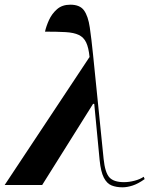

<svg xmlns="http://www.w3.org/2000/svg" viewBox="-49 -789 677 819"><path d="M-29 0 333 -546Q329 -586 318.5 -608Q308 -630 287 -640Q266 -650 231 -652Q196 -654 143 -654Q148 -677 160 -703.5Q172 -730 194 -749.5Q216 -769 251 -769Q292 -769 309.5 -744.5Q327 -720 334 -672Q341 -624 348 -555L393 -111Q399 -53 417.5 -32.5Q436 -12 480 -12Q501 -12 524.5 -18Q548 -24 564 -35L568 -25Q540 -5 516.5 2.5Q493 10 474 10Q447 10 427 2Q407 -6 394 -31Q381 -56 376 -106L353 -346H348L131 0Z"/></svg>

Font: Noto Serif Display SemiCondensed
Style: Bold Italic
Weight: 700
Width: 4
Italic angle: -12°
Designer: Monotype Design Team
Foundry: Monotype Imaging Inc.
Version: Version 2.009